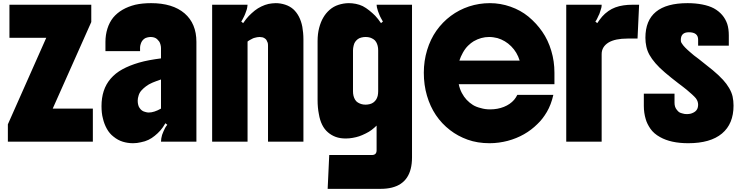

<svg xmlns="http://www.w3.org/2000/svg" viewBox="-20 -900 4706 1220"><path d="M30 0V-110L274 -660H40V-870H560V-760L315 -210H570V0Z M625 -226Q625 -278 639 -321.5Q653 -365 683 -400Q713 -435 757.5 -459.5Q802 -484 863 -502Q894 -511 929 -517.5Q964 -524 1003 -529V-595Q1003 -605 999.5 -617.5Q996 -630 991 -637Q985 -645 978 -651.5Q971 -658 959 -662Q947 -665 937 -665Q928 -665 915.5 -662Q903 -659 896 -653Q880 -641 874 -620Q870 -608 870 -598V-575H650V-634Q650 -678 662.5 -718Q675 -758 699 -788Q748 -847 840 -870Q862 -875 887.5 -877.5Q913 -880 940 -880Q1077 -880 1153 -815Q1228 -750 1228 -634V0H1003Q1003 -9 1005 -21.5Q1007 -34 1010 -43Q1014 -54 1018.5 -64.5Q1023 -75 1029 -87Q1034 -96 1043 -107L1031 -117Q1015 -89 998.5 -70.5Q982 -52 963 -37Q945 -22 923.5 -11.5Q902 -1 875 4Q863 7 850.5 8.5Q838 10 825 10Q792 10 760.5 0.5Q729 -9 701 -32Q676 -51 659 -81.5Q642 -112 634 -147Q629 -165 627 -185Q625 -205 625 -226ZM855 -260Q855 -245 858.5 -232.5Q862 -220 867 -214Q880 -194 902 -189Q914 -185 925 -185Q959 -185 1003 -210V-395Q973 -385 949 -375Q925 -365 907 -351Q891 -339 878.5 -325Q866 -311 861 -294Q855 -276 855 -260Z M1328 -870H1553Q1553 -866 1551 -853.5Q1549 -841 1546 -834Q1542 -823 1538 -812Q1534 -801 1526 -786Q1523 -780 1520 -774.5Q1517 -769 1513 -763L1525 -753Q1544 -781 1561 -798.5Q1578 -816 1599 -833Q1618 -848 1641 -859Q1664 -870 1686 -875Q1697 -877 1708.5 -878.5Q1720 -880 1732 -880Q1762 -880 1791.5 -870.5Q1821 -861 1843 -842Q1887 -802 1901 -730Q1904 -712 1906 -692Q1908 -672 1908 -650V0H1683V-610Q1683 -622 1681 -628.5Q1679 -635 1673 -646Q1669 -652 1661 -657Q1653 -662 1647 -663Q1637 -665 1629 -665Q1621 -665 1614 -663.5Q1607 -662 1599 -660Q1590 -658 1584 -654.5Q1578 -651 1568 -646Q1564 -644 1560.5 -641.5Q1557 -639 1553 -636V0H1328Z M2062 300 2072 85H2343Q2373 85 2373 55V-102Q2359 -88 2342 -75Q2325 -62 2304 -52Q2280 -40 2262 -34Q2244 -28 2221 -24Q2199 -20 2177 -20Q2141 -20 2113.5 -30Q2086 -40 2064 -59Q2019 -97 2006 -176Q2002 -196 2000 -218Q1998 -240 1998 -265V-639Q1998 -685 2008 -723Q2018 -761 2034 -788Q2050 -816 2074.5 -837.5Q2099 -859 2130 -869Q2145 -874 2162 -877Q2179 -880 2197 -880Q2218 -880 2241 -875.5Q2264 -871 2285 -861Q2306 -850 2326.5 -833.5Q2347 -817 2364 -800Q2382 -781 2401 -753L2413 -763Q2408 -772 2401 -784.5Q2394 -797 2390 -808Q2386 -817 2381.5 -830Q2377 -843 2375 -853Q2373 -863 2373 -870H2598V100Q2598 180 2566 228Q2534 276 2470 292Q2438 300 2398 300ZM2383 -320V-580Q2383 -611 2370 -633Q2363 -645 2352 -651.5Q2341 -658 2332 -661Q2319 -665 2303 -665Q2290 -665 2276 -661.5Q2262 -658 2253 -651Q2243 -643 2236.5 -633.5Q2230 -624 2227 -610Q2223 -594 2223 -580V-320Q2223 -289 2236 -267Q2243 -255 2254 -248.5Q2265 -242 2275 -239Q2287 -235 2303 -235Q2316 -235 2330 -238.5Q2344 -242 2354 -250Q2363 -257 2369.5 -266.5Q2376 -276 2380 -291Q2383 -306 2383 -320Z M3503 -438V-365H2895Q2901 -335 2914.5 -309.5Q2928 -284 2945 -266Q2964 -246 2985 -233Q3006 -220 3036 -213Q3049 -209 3063.5 -207Q3078 -205 3094 -205Q3142 -205 3182 -221Q3222 -237 3247 -266Q3253 -273 3258 -281Q3263 -289 3267 -297H3496Q3482 -235 3455 -189Q3428 -143 3395 -112Q3357 -74 3309.5 -47Q3262 -20 3206 -5Q3179 2 3150 6Q3121 10 3091 10Q3014 10 2951.5 -12.5Q2889 -35 2840 -73Q2733 -155 2693 -292Q2673 -360 2673 -438Q2673 -513 2694 -582Q2715 -651 2753 -705Q2792 -760 2844.5 -799Q2897 -838 2960 -859Q3024 -880 3093 -880Q3160 -880 3224 -857.5Q3288 -835 3337 -795Q3388 -753 3425.5 -699Q3463 -645 3483 -577Q3503 -511 3503 -438ZM2899 -515H3282Q3266 -568 3228 -606Q3191 -643 3141 -658Q3128 -661 3115 -663Q3102 -665 3088 -665Q3037 -665 2990 -638Q2973 -628 2954.5 -610Q2936 -592 2921 -565Q2907 -540 2899 -515Z M3578 -870H3803Q3803 -859 3801 -850.5Q3799 -842 3794 -828Q3789 -813 3788 -810Q3787 -807 3784.5 -803.5Q3782 -800 3775 -783Q3770 -772 3763 -763L3775 -753Q3791 -777 3806.5 -795Q3822 -813 3846 -830Q3886 -858 3942 -866Q3968 -870 4002 -870H4041L4031 -655H3968Q3889 -655 3847 -630Q3803 -603 3803 -556V0H3578Z M4416 -610V-648Q4416 -695 4357 -695Q4306 -695 4306 -646Q4306 -641 4307 -635.5Q4308 -630 4314 -622Q4320 -612 4333 -598.5Q4346 -585 4366 -568Q4376 -559 4389.5 -548Q4403 -537 4420 -525Q4475 -482 4509 -454Q4543 -426 4574 -393Q4597 -368 4613 -340.5Q4629 -313 4635 -287Q4641 -259 4641 -229Q4641 -113 4567.5 -51.5Q4494 10 4353 10Q4243 10 4174 -29Q4134 -51 4112.5 -82.5Q4091 -114 4083 -143Q4071 -183 4071 -227V-305H4266V-247Q4266 -220 4280 -203Q4289 -191 4296.5 -186.5Q4304 -182 4317 -179Q4323 -177 4329.5 -176Q4336 -175 4343 -175Q4355 -175 4365.5 -177Q4376 -179 4389 -186Q4407 -196 4413 -214Q4416 -226 4416 -234Q4416 -244 4413 -254Q4410 -264 4402 -275Q4395 -284 4377.5 -300Q4360 -316 4343 -330Q4332 -339 4319 -349Q4306 -359 4290 -371Q4243 -407 4205.5 -439Q4168 -471 4145 -498Q4121 -526 4107 -551Q4093 -576 4087 -604Q4081 -631 4081 -660Q4081 -880 4349 -880Q4399 -880 4442.5 -871.5Q4486 -863 4516 -847Q4579 -812 4601 -748Q4611 -717 4611 -675V-610Z"/></svg>

Font: Boldonse
Style: Regular
Weight: 400
Designer: Universitype Foundry
Foundry: Universitype Foundry
Version: Version 1.000; ttfautohint (v1.8.4.7-5d5b)